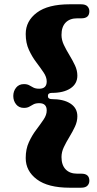

<svg xmlns="http://www.w3.org/2000/svg" viewBox="-20 -754 454 896"><path d="M203.5 -306Q203.5 -291.5 221.5 -291.5Q277 -291.5 309 -270.5Q341 -249.5 341 -211.5Q341 -187 329.8 -163Q318.5 -139 304 -115.2Q289.5 -91.5 278.2 -68Q267 -44.5 267 -21Q267 16 286.2 36.2Q305.5 56.5 340.5 56.5H360Q397 56.5 397 89.5Q397 103 388 112.5Q379 122 358 122H305.5Q204 122 152 83Q100 44 100 -16.5Q100 -58.5 114.8 -90.5Q129.5 -122.5 149 -148.2Q168.5 -174 183.2 -195.8Q198 -217.5 198 -238.5Q198 -272.5 163 -272.5Q146.5 -272.5 136.2 -267Q126 -261.5 116.5 -256Q107 -250.5 91.5 -250.5Q68.5 -250.5 55.2 -267Q42 -283.5 42 -306Q42 -328.5 55.2 -345Q68.5 -361.5 91.5 -361.5Q107 -361.5 116.5 -356Q126 -350.5 136.2 -345.2Q146.5 -340 163 -340Q198 -340 198 -374Q198 -394.5 183.2 -416.2Q168.5 -438 149 -463.8Q129.5 -489.5 114.8 -521.5Q100 -553.5 100 -595.5Q100 -656 152 -695Q204 -734 305.5 -734H358Q379 -734 388 -724.5Q397 -715 397 -701.5Q397 -668.5 360 -668.5H340.5Q305.5 -668.5 286.2 -648.5Q267 -628.5 267 -591Q267 -567.5 278.2 -544Q289.5 -520.5 304 -496.8Q318.5 -473 329.8 -449.2Q341 -425.5 341 -401Q341 -363 309 -341.8Q277 -320.5 221.5 -320.5Q203.5 -320.5 203.5 -306Z"/></svg>

Font: Fraunces 72pt S050 Black
Style: Regular
Weight: 900
Version: Version 1.000; ttfautohint (v1.8.3)